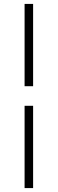

<svg xmlns="http://www.w3.org/2000/svg" viewBox="-20 -805 294 980"><path d="M105.5 -365V-785H149V-365ZM105.5 155V-265H149V155Z"/></svg>

Font: Heraclito ExtraLight
Style: Regular
Weight: 200
Designer: Kostas Bartsokas (font) & Cristiano Sobral (main changes)
Foundry: Kostas Bartsokas (font) & Cristiano Sobral (main changes)
Version: Version 1.00;July 8, 2020;FontCreator 13.0.0.2655 64-bit